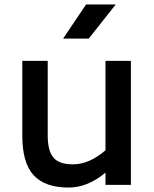

<svg xmlns="http://www.w3.org/2000/svg" viewBox="-20 -829 692 861"><path d="M80 0ZM567 -556V0H453V-55Q374 12 287 12Q182 12 131 -43Q80 -98 80 -221V-556H194V-221Q194 -153 219.5 -122.5Q245 -92 307 -92Q380 -92 453 -155V-556ZM366 -809H499L378 -656H263Z"/></svg>

Font: Biryani SemiBold
Style: Regular
Weight: 600
Designer: Dan Reynolds and Mathieu Réguer
Foundry: Dan Reynolds and Mathieu Réguer
Version: Version 1.004; ttfautohint (v1.1) -l 5 -r 5 -G 72 -x 0 -D la